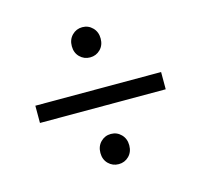

<svg xmlns="http://www.w3.org/2000/svg" viewBox="-75 -635 641 615"><g transform="rotate(-15 245.5 -328.0)"><path d="M294.9 -504.9Q294.9 -482.9 281 -469Q267.1 -455.1 247.1 -455.1Q227.1 -455.1 213.1 -469Q199.2 -482.9 199.2 -504.9Q199.2 -526.9 213.1 -541Q227.1 -555.2 247.1 -555.2Q267.1 -555.2 281 -541Q294.9 -526.9 294.9 -504.9ZM37.1 -351.1H454.1V-293.9H37.1ZM294.9 -150.9Q294.9 -128.9 281 -115Q267.1 -101.1 247.1 -101.1Q227.1 -101.1 213.1 -115Q199.2 -128.9 199.2 -150.9Q199.2 -172.9 213.1 -187Q227.1 -201.2 247.1 -201.2Q267.1 -201.2 281 -187Q294.9 -172.9 294.9 -150.9Z"/></g></svg>

Font: Argentum Sans Light
Style: Regular
Weight: 300
Designer: Julieta Ulanovsky (Modified by Cristiano Sobral)
Foundry: Julieta Ulanovsky
Version: Version 1.000; ttfautohint (v1.5.65-e2d9)